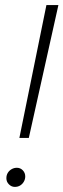

<svg xmlns="http://www.w3.org/2000/svg" viewBox="-20 -728 249 753"><path d="M56 -187 162 -708H209L93 -187ZM38 5Q25 5 15 -5Q5 -15 5 -29Q5 -41 10.5 -50Q16 -59 25.5 -64.5Q35 -70 46 -70Q60 -70 69.5 -60Q79 -50 79 -36Q79 -25 73.5 -15.5Q68 -6 59 -0.5Q50 5 38 5Z"/></svg>

Font: Red Hat Display VF
Style: Italic
Weight: 300
Italic angle: -12°
Designer: Pentagram, MCKL
Foundry: Pentagram, MCKL
Version: Version 1.023